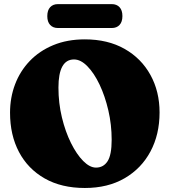

<svg xmlns="http://www.w3.org/2000/svg" viewBox="-20 -916 844 956"><path d="M402.5 -720Q516.5 -720 600 -672.8Q683.5 -625.5 729 -543Q774.5 -460.5 774.5 -356Q774.5 -246.5 729.2 -161.8Q684 -77 600.5 -28.5Q517 20 402.5 20Q286 20 202.5 -27.5Q119 -75 74.5 -159.2Q30 -243.5 30 -355Q30 -430 55 -496Q80 -562 128 -612.2Q176 -662.5 245.2 -691.2Q314.5 -720 402.5 -720ZM536 -220Q536 -295 519.5 -366.2Q503 -437.5 475.8 -494.8Q448.5 -552 415.2 -586Q382 -620 348.5 -620Q271 -620 271 -480Q271 -403 288.2 -331.5Q305.5 -260 333.5 -203.8Q361.5 -147.5 394.2 -114.5Q427 -81.5 458 -81.5Q495 -81.5 515.5 -113Q536 -144.5 536 -220ZM215.5 -835.5Q215.5 -865 229.8 -880.2Q244 -895.5 268.5 -895.5H536.5Q561 -895.5 575.2 -880.2Q589.5 -865 589.5 -836Q589.5 -807 575.2 -791.8Q561 -776.5 536.5 -776.5H268.5Q244 -776.5 229.8 -791.8Q215.5 -807 215.5 -835.5Z"/></svg>

Font: Fraunces 9pt SuperSoft Black
Style: Regular
Weight: 900
Version: Version 1.000;[b76b70a41]